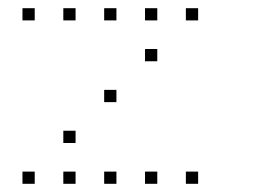

<svg xmlns="http://www.w3.org/2000/svg" viewBox="-20 -485 640 470"><path d="M36 -465Q35 -465 35 -465Q35 -465 35 -464V-436Q35 -435 35 -435Q35 -435 36 -435H64Q65 -435 65 -435Q65 -435 65 -436V-464Q65 -465 65 -465Q65 -465 64 -465ZM136 -465Q135 -465 135 -465Q135 -465 135 -464V-436Q135 -435 135 -435Q135 -435 136 -435H164Q165 -435 165 -435Q165 -435 165 -436V-464Q165 -465 165 -465Q165 -465 164 -465ZM236 -465Q235 -465 235 -465Q235 -465 235 -464V-436Q235 -435 235 -435Q235 -435 236 -435H264Q265 -435 265 -435Q265 -435 265 -436V-464Q265 -465 265 -465Q265 -465 264 -465ZM336 -465Q335 -465 335 -465Q335 -465 335 -464V-436Q335 -435 335 -435Q335 -435 336 -435H364Q365 -435 365 -435Q365 -435 365 -436V-464Q365 -465 365 -465Q365 -465 364 -465ZM436 -465Q435 -465 435 -465Q435 -465 435 -464V-436Q435 -435 435 -435Q435 -435 436 -435H464Q465 -435 465 -435Q465 -435 465 -436V-464Q465 -465 465 -465Q465 -465 464 -465ZM336 -365Q335 -365 335 -365Q335 -365 335 -364V-336Q335 -335 335 -335Q335 -335 336 -335H364Q365 -335 365 -335Q365 -335 365 -336V-364Q365 -365 365 -365Q365 -365 364 -365ZM236 -265Q235 -265 235 -265Q235 -265 235 -264V-236Q235 -235 235 -235Q235 -235 236 -235H264Q265 -235 265 -235Q265 -235 265 -236V-264Q265 -265 265 -265Q265 -265 264 -265ZM136 -165Q135 -165 135 -165Q135 -165 135 -164V-136Q135 -135 135 -135Q135 -135 136 -135H164Q165 -135 165 -135Q165 -135 165 -136V-164Q165 -165 165 -165Q165 -165 164 -165ZM36 -65Q35 -65 35 -65Q35 -65 35 -64V-36Q35 -35 35 -35Q35 -35 36 -35H64Q65 -35 65 -35Q65 -35 65 -36V-64Q65 -65 65 -65Q65 -65 64 -65ZM136 -65Q135 -65 135 -65Q135 -65 135 -64V-36Q135 -35 135 -35Q135 -35 136 -35H164Q165 -35 165 -35Q165 -35 165 -36V-64Q165 -65 165 -65Q165 -65 164 -65ZM236 -65Q235 -65 235 -65Q235 -65 235 -64V-36Q235 -35 235 -35Q235 -35 236 -35H264Q265 -35 265 -35Q265 -35 265 -36V-64Q265 -65 265 -65Q265 -65 264 -65ZM336 -65Q335 -65 335 -65Q335 -65 335 -64V-36Q335 -35 335 -35Q335 -35 336 -35H364Q365 -35 365 -35Q365 -35 365 -36V-64Q365 -65 365 -65Q365 -65 364 -65ZM436 -65Q435 -65 435 -65Q435 -65 435 -64V-36Q435 -35 435 -35Q435 -35 436 -35H464Q465 -35 465 -35Q465 -35 465 -36V-64Q465 -65 465 -65Q465 -65 464 -65Z"/></svg>

Font: Doto Black Thin
Style: Regular
Weight: 250
Monospace: yes
Version: Version 1.000